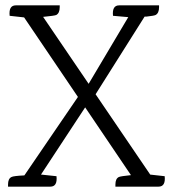

<svg xmlns="http://www.w3.org/2000/svg" viewBox="-20 -697 646 717"><path d="M572 0H411V-8Q411 -30 424 -36Q430 -39 469 -43L298 -296L133 -45H134L191 -39Q195 0 168 0H10V-8Q10 -30 23 -36Q30 -40 71 -42L271 -335L70 -632L16 -638Q12 -677 39 -677H203V-670Q203 -648 190 -641Q183 -638 141 -634L311 -384L459 -633L402 -638Q398 -677 425 -677H574V-670Q574 -648 561 -641Q555 -638 527 -635H520L337 -345L541 -45L595 -39Q599 0 572 0Z"/></svg>

Font: Karma Light
Style: Regular
Weight: 300
Designer: Joana Correia
Foundry: Indian Type Foundry
Version: Version 1.202;PS 1.0;hotconv 1.0.78;makeotf.lib2.5.61930; tt